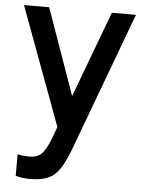

<svg xmlns="http://www.w3.org/2000/svg" viewBox="-56 -601 677 897"><g transform="rotate(5 282.5 -152.5)"><path d="M432 -556H545L305 89Q270 185 232.5 218Q195 251 120 251Q82 251 51 242V141Q78 147 106 147Q142 147 162.5 128Q183 109 204 55L225 -2L20 -556H138L281 -152Z"/></g></svg>

Font: Biryani DemiBold
Style: Regular
Weight: 600
Designer: Dan Reynolds and Mathieu Réguer
Foundry: Dan Reynolds and Mathieu Réguer
Version: Version 1.003;PS 001.003;hotconv 1.0.70;makeotf.lib2.5.58329